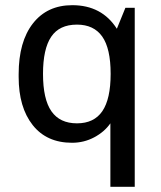

<svg xmlns="http://www.w3.org/2000/svg" viewBox="-20 -541 623 741"><path d="M431 -430 464 -511H500V180H406V-65Q383 -32 343.5 -11Q304 10 258 10Q160 10 106 -58.5Q52 -127 52 -244V-255Q52 -380 107 -450.5Q162 -521 259 -521Q373 -521 431 -430ZM146 -256Q146 -158 178.5 -111.5Q211 -65 277 -65Q343 -65 375 -112Q407 -159 407 -256Q407 -354 374.5 -400Q342 -446 277 -446Q209 -446 177.5 -399Q146 -352 146 -256Z"/></svg>

Font: Chivo
Style: Regular
Weight: 400
Designer: Hector Gatti
Foundry: Omnibus-Type
Version: Version 1.003